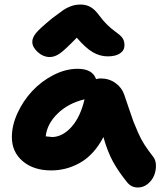

<svg xmlns="http://www.w3.org/2000/svg" viewBox="-20 -751 726 845"><path d="M199.2 -500Q170.4 -500 146.2 -521.7Q122.1 -543.5 122.1 -566.9Q122.1 -584.5 137.5 -604.2Q152.8 -624 210 -670.9Q245.6 -697.8 259.5 -707.3Q273.4 -716.8 292.7 -723.9Q312 -731 335 -731Q360.4 -731 379.9 -719.2Q399.4 -707.5 418 -681.2Q434.1 -659.2 452.1 -641.8Q470.2 -624.5 482.9 -615.5Q495.6 -606.4 506.3 -597.4Q517.1 -588.4 522.5 -577.6Q527.8 -566.9 527.8 -551.8Q527.8 -529.3 508.3 -516.1Q488.8 -502.9 454.1 -502.9Q420.4 -502.9 389.2 -520.8Q357.9 -538.6 317.9 -585Q263.2 -528.8 241.5 -514.4Q219.7 -500 199.2 -500ZM205.1 -1Q127.9 -1 80.1 -41.5Q32.2 -82 32.2 -147.9Q32.2 -199.2 57.1 -253.4Q82 -307.6 121.8 -350.3Q161.6 -393.1 215.1 -420.7Q268.6 -448.2 321.8 -448.2Q387.2 -448.2 402.8 -402.8Q413.1 -405.8 422.9 -405.8Q460 -405.8 488 -385.7Q516.1 -365.7 526.9 -334Q533.7 -314.9 546.9 -274.9Q560.1 -234.9 567.1 -216.6Q574.2 -198.2 587.2 -168.5Q600.1 -138.7 616 -114Q631.8 -89.4 652.8 -63Q665.5 -47.9 666.3 -24.2Q667 -0.5 658.2 21.2Q649.4 43 630.1 58.6Q610.8 74.2 586.9 74.2Q558.1 74.2 540 51.8Q501 3.9 476.8 -40.5Q452.6 -85 435.1 -147.9Q414.6 -107.9 387.5 -78.9Q360.4 -49.8 329.8 -33.2Q299.3 -16.6 268.6 -8.8Q237.8 -1 205.1 -1ZM210 -147.9Q255.4 -148.9 294.4 -192.1Q333.5 -235.4 352.1 -314Q279.8 -296.4 233.4 -251Q187 -205.6 181.2 -150.9Q184.1 -150.4 210 -147.9Z"/></svg>

Font: Shantell Sans Irregular Bouncy
Style: Bold
Weight: 700
Designer: Stephen Nixon, Anya Danilova, Shantell Martin
Foundry: Arrow Type
Version: Version 1.006;[9816181b4]